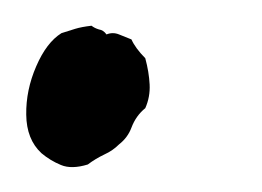

<svg xmlns="http://www.w3.org/2000/svg" viewBox="-50 -106 205 150"><path d="M21.5 -85.9Q23.9 -84 27.3 -83Q30.8 -82.5 33.2 -79.1Q38.1 -81.1 43 -79.1L52.7 -75.2Q55.7 -68.4 63.5 -60.5Q66.4 -49.8 66.9 -40Q67.4 -30.3 63.5 -21.5Q56.2 -15.6 52.7 -6.3Q49.8 1.5 43 6.8Q38.1 11.7 31.7 14.6Q24.4 18.1 18.6 22.5Q5.9 26.4 -2.4 22.9Q-10.7 19.5 -17.6 13.7Q-29.3 2.9 -29.5 -16.4Q-29.8 -35.6 -21.7 -54.2Q-13.7 -72.8 -2 -80.1Q3.9 -82 8.8 -83.5Q13.7 -85 21.5 -85.9Z"/></svg>

Font: Freehand
Style: Regular
Weight: 400
Designer: Danh Hong
Version: Version 8.001; ttfautohint (v1.8.3)